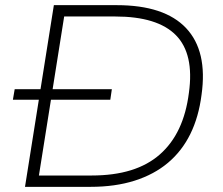

<svg xmlns="http://www.w3.org/2000/svg" viewBox="-20 -725 866 745"><path d="M77 0 189 -705H433Q618 -705 702 -616Q786 -527 762 -357Q751 -271 718.5 -205Q686 -139 632 -93.5Q578 -48 502.5 -24Q427 0 331 0ZM131 -44H335Q422 -44 488 -64.5Q554 -85 600.5 -126Q647 -167 675 -226.5Q703 -286 713 -365Q734 -516 662.5 -588.5Q591 -661 427 -661H229ZM30 -338 37 -379H414L408 -338Z"/></svg>

Font: Nunito Sans 10pt SemiExpanded ExtraLight
Style: Italic
Weight: 250
Width: 6
Italic angle: -9°
Designer: Vernon Adams
Foundry: Vernon Adams
Version: Version 3.101;gftools[0.9.27]